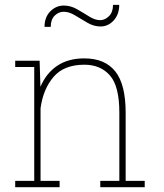

<svg xmlns="http://www.w3.org/2000/svg" viewBox="-20 -782 685 802"><path d="M43.5 0V-26.4H123V-502H43.5V-528.3H145.5L148.9 -419.4Q172.9 -476.1 218.8 -507.1Q264.6 -538.1 332 -538.1Q418.5 -538.1 461.7 -483.6Q504.9 -429.2 504.9 -311V-26.4H584.5V0H398.9V-26.4H478.5V-312Q478.5 -421.9 439.2 -466.8Q399.9 -511.7 332.5 -511.7Q247.1 -511.7 203.6 -460.7Q160.2 -409.7 149.4 -330.1V-26.4H229V0ZM191.9 -669.9H166Q166 -710 189.9 -734.4Q213.9 -758.8 246.6 -758.8Q274.9 -758.8 301.5 -743.7Q328.1 -728.5 352.5 -713.1Q377 -697.8 398.4 -697.8Q418.5 -697.8 435.3 -714.6Q452.1 -731.4 452.1 -761.7H478Q478 -721.7 454.8 -696.5Q431.6 -671.4 399.9 -671.4Q372.1 -671.4 345.5 -686.8Q318.8 -702.1 293.9 -717.5Q269 -732.9 246.1 -732.9Q225.1 -732.9 208.5 -716.8Q191.9 -700.7 191.9 -669.9Z"/></svg>

Font: Roboto Slab Thin
Style: Regular
Weight: 100
Designer: Google
Version: Version 2.000; ttfautohint (v1.8.1.43-b0c9)